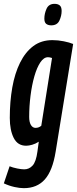

<svg xmlns="http://www.w3.org/2000/svg" viewBox="-41 -760 401 1000"><path d="M-21 195 9 106Q26 113 48.5 117.5Q71 122 85 122Q111 122 129 102Q147 82 154 29L161 -22Q144 -11 126.5 -6Q109 -1 95 -1Q51 -1 30.5 -41.5Q10 -82 10 -146Q10 -231 23 -304.5Q36 -378 63.5 -433.5Q91 -489 132.5 -520Q174 -551 232 -551Q261 -551 291 -545Q321 -539 340 -531L249 29Q233 129 192.5 174.5Q152 220 83 220Q62 220 34.5 214Q7 208 -21 195ZM230 -458Q218 -462 209 -462Q187 -462 169 -435Q151 -408 138 -362.5Q125 -317 118 -261.5Q111 -206 111 -151Q111 -124 120 -109Q129 -94 144 -94Q161 -94 174 -105ZM226 -628Q210 -628 200 -635.5Q190 -643 190 -663Q190 -689 201.5 -714.5Q213 -740 243 -740Q260 -740 270 -732Q280 -724 280 -703Q280 -678 268.5 -653Q257 -628 226 -628Z"/></svg>

Font: Georama Extra Condensed SemiBold
Style: Italic
Weight: 600
Width: 2
Italic angle: -9°
Designer: Jean-Baptiste Levee
Foundry: Production Type
Version: Version 1.000